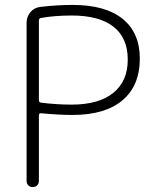

<svg xmlns="http://www.w3.org/2000/svg" viewBox="-20 -760 626 780"><path d="M138 -677V-353Q138 -345 146 -343Q210 -335 271 -335Q381 -335 440 -382.5Q499 -430 499 -518Q499 -606 441 -651.5Q383 -697 271 -697Q203 -697 146 -687Q138 -685 138 -677ZM88 -25V-667Q88 -692 103.5 -710.5Q119 -729 144 -732Q213 -740 275 -740Q408 -740 478 -683.5Q548 -627 548 -522Q548 -412 477.5 -352.5Q407 -293 275 -293Q218 -293 146 -300Q138 -300 138 -292V-25Q138 -14 131 -7Q124 0 113 0Q102 0 95 -7Q88 -14 88 -25Z"/></svg>

Font: Rounded Mplus 1c Light
Style: Regular
Weight: 300
Version: Version 1.059.20150529